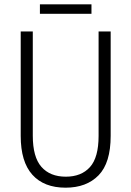

<svg xmlns="http://www.w3.org/2000/svg" viewBox="-20 -860 609 890"><path d="M493 -230Q493 -105 437 -47.5Q381 10 284 10Q184 10 130 -50Q76 -110 76 -230V-714H132V-231Q132 -132 172 -86.5Q212 -41 285 -41Q357 -41 397 -85.5Q437 -130 437 -230V-714H493ZM404 -840V-796H165V-840Z"/></svg>

Font: Noto Sans Ethiopic Condensed Light
Style: Regular
Weight: 300
Width: 3
Designer: Monotype Design Team
Foundry: Monotype Imaging Inc.
Version: Version 2.102; ttfautohint (v1.8.4.7-5d5b)